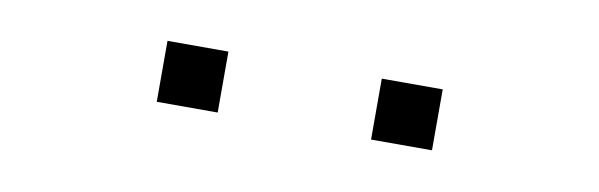

<svg xmlns="http://www.w3.org/2000/svg" viewBox="-25 -783 843 270"><g transform="rotate(10 397.0 -648.5)"><path d="M200 -605V-692H287V-605ZM506 -605V-692H593V-605Z"/></g></svg>

Font: Panamera Medium
Style: Regular
Weight: 500
Designer: Bastien Sozeau
Foundry: NBR — Bastien Sozeau
Version: Version 3.002; ttfautohint (v1.8.4.7-5d5b);gftools[0.9.33]